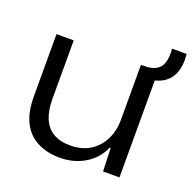

<svg xmlns="http://www.w3.org/2000/svg" viewBox="-118 -764 894 891"><g transform="rotate(20 329.5 -318.0)"><path d="M267 9Q204 9 156.5 -15Q109 -39 83 -89Q57 -139 57 -219V-525H142V-237Q142 -179 158.5 -140Q175 -101 208.5 -81Q242 -61 294 -61Q348 -61 388.5 -85.5Q429 -110 451.5 -154Q474 -198 474 -255V-525H559V0H478L474 -114H469Q444 -56 389.5 -23.5Q335 9 267 9ZM483 -472V-525Q523 -524 546.5 -536.5Q570 -549 579 -576Q588 -603 584 -645H656Q662 -587 645 -547.5Q628 -508 588 -489Q548 -470 483 -472Z"/></g></svg>

Font: Mona Sans SemiExpanded
Style: Regular
Weight: 400
Width: 6
Designer: Deni Anggara
Foundry: GitHub
Version: Version 2.000